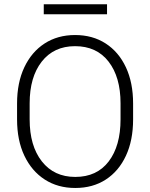

<svg xmlns="http://www.w3.org/2000/svg" viewBox="-20 -888 717 917"><path d="M615.7 -393.6V-317.9Q615.7 -217.8 581.5 -144.3Q547.4 -70.8 485.4 -30.5Q423.3 9.8 339.4 9.8Q256.3 9.8 193.8 -30.5Q131.3 -70.8 96.4 -144.3Q61.5 -217.8 61.5 -317.9V-393.6Q61.5 -493.2 96.2 -566.7Q130.9 -640.1 193.1 -680.4Q255.4 -720.7 338.4 -720.7Q422.4 -720.7 484.6 -680.4Q546.9 -640.1 581.3 -566.7Q615.7 -493.2 615.7 -393.6ZM555.7 -317.9V-394.5Q555.7 -520 498.5 -593.8Q441.4 -667.5 338.4 -667.5Q237.3 -667.5 179.4 -593.8Q121.6 -520 121.6 -394.5V-317.9Q121.6 -191.4 179.9 -117.2Q238.3 -43 339.4 -43Q442.9 -43 499.3 -117.2Q555.7 -191.4 555.7 -317.9ZM491.2 -867.7V-819.8H189V-867.7Z"/></svg>

Font: Vazirmatn FD ExtraLight
Style: Regular
Weight: 200
Designer: Saber Rastikerdar
Foundry: Saber Rastikerdar
Version: Version 33.003